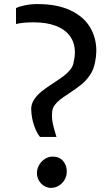

<svg xmlns="http://www.w3.org/2000/svg" viewBox="-20 -918 551 949"><path d="M244.6 -507.8Q275.4 -527.8 293.7 -541.5Q312 -555.2 325.9 -571.8Q339.8 -588.4 343.3 -606.9Q350.1 -635.7 350.1 -659.2Q350.1 -706.5 325.7 -739.7Q301.3 -772.9 255.6 -790.3Q210 -807.6 147.5 -807.6Q92.3 -807.6 59.1 -799.3V-877.4Q68.4 -884.3 99.9 -891.1Q131.3 -897.9 164.6 -897.9Q262.7 -897.9 328.1 -866.9Q393.6 -835.9 424.8 -783.7Q456.1 -731.4 456.1 -667.5Q456.1 -640.1 450.2 -612.3Q443.8 -574.7 424.3 -546.4Q404.8 -518.1 381.1 -499.3Q357.4 -480.5 320.8 -456.1Q293 -438 277.3 -425.8Q261.7 -413.6 250.5 -398.7Q239.3 -383.8 237.8 -365.7Q236.8 -352.1 236.8 -346.7Q236.8 -324.7 241.5 -304.7Q246.1 -284.7 256.3 -250.5L259.3 -241.2H177.7Q160.6 -262.2 148.2 -298.6Q135.7 -335 134.3 -376Q133.3 -402.8 148.4 -425.8Q163.6 -448.7 185.8 -466.3Q208 -483.9 244.6 -507.8ZM239.7 -144Q272.9 -144 291.5 -122.8Q310.1 -101.6 310.1 -70.3Q310.1 -47.9 299.1 -29.3Q288.1 -10.7 270.3 0Q252.4 10.7 232.4 10.7Q214.4 10.7 198.2 1Q182.1 -8.8 172.4 -25.6Q162.6 -42.5 162.6 -63Q162.6 -84.5 173.8 -103.3Q185.1 -122.1 202.9 -133.1Q220.7 -144 239.7 -144Z"/></svg>

Font: Merriweather Sans
Style: Regular
Weight: 400
Designer: Eben Sorkin
Foundry: Eben Sorkin
Version: Version 1.006; ttfautohint (v1.4.1) -l 6 -r 50 -G 0 -x 11 -H